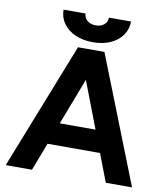

<svg xmlns="http://www.w3.org/2000/svg" viewBox="-95 -966 904 1045"><g transform="rotate(10 357.0 -444.0)"><path d="M561 0 293 -700H430L706 0ZM8 0 284 -700H421L153 0ZM138 -154V-275H577V-154ZM358 -741Q304 -741 261.5 -759.5Q219 -778 195 -811.5Q171 -845 171 -888H293Q293 -864 311.5 -849Q330 -834 358 -834Q386 -834 404 -849Q422 -864 422 -888H544Q544 -845 520 -811.5Q496 -778 454.5 -759.5Q413 -741 358 -741Z"/></g></svg>

Font: Figtree
Style: Bold
Weight: 700
Designer: Erik Kennedy
Foundry: Erik Kennedy
Version: Version 2.001;gftools[0.9.30]